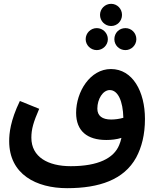

<svg xmlns="http://www.w3.org/2000/svg" viewBox="-20 -796 817 1004"><path d="M561 -660C593 -660 618 -686 618 -718C618 -750 593 -776 561 -776C529 -776 503 -750 503 -718C503 -686 529 -660 561 -660ZM486 -534C518 -534 544 -560 544 -591C544 -623 518 -649 486 -649C454 -649 428 -623 428 -591C428 -560 454 -534 486 -534ZM636 -534C667 -534 693 -560 693 -591C693 -624 667 -649 636 -649C603 -649 578 -624 578 -591C578 -560 603 -534 636 -534ZM331 188C499 188 628 144 692 28C721 -26 738 -92 738 -174C738 -317 674 -435 560 -435C451 -435 378 -316 378 -206C378 -111 436 -64 536 -64C562 -64 590 -67 615 -75C612 -61 608 -49 603 -37C575 31 494 73 350 73C231 73 144 25 144 -76C144 -121 155 -158 185 -227L84 -268C34 -165 28 -98 28 -58C28 116 170 188 331 188ZM489 -228C489 -278 518 -325 554 -325C597 -325 623 -267 625 -180C604 -174 581 -171 561 -171C515 -171 489 -190 489 -228Z"/></svg>

Font: Noto Sans Arabic SemCond SemBd
Style: Regular
Weight: 600
Width: 4
Designer: Monotype Design Team, Nadine Chahine, Nizar Qandah and Khaled Hosny
Foundry: Monotype Imaging Inc.
Version: Version 2.012